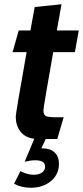

<svg xmlns="http://www.w3.org/2000/svg" viewBox="-20 -643 390 902"><path d="M230 -398Q184 -139 184 -124Q184 -103 196 -97.5Q208 -92 244 -92H279L249 10H195L174 54H180Q216 54 236.5 73Q257 92 257 126Q257 176 219.5 207.5Q182 239 125 239Q80 239 46 220L76 161Q108 178 138 178Q163 178 177.5 167.5Q192 157 192 140Q192 110 146 110Q123 110 96 117L141 9Q97 3 75.5 -25.5Q54 -54 54 -95Q54 -111 105 -398H39L68 -500H123L143 -610L269 -623L247 -500H350L332 -398Z"/></svg>

Font: Cabin
Style: Bold Italic
Weight: 700
Italic angle: -7°
Designer: Pablo Impallari
Foundry: Pablo Impallari. http://www.impallari.com Igino Marini. http://www.ikern.com
Version: Version 2.200